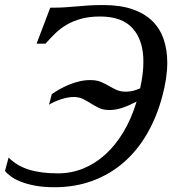

<svg xmlns="http://www.w3.org/2000/svg" viewBox="-91 -747 788 777"><path d="M143.6 -45.4Q196.8 -45.4 245.4 -64.9Q293.9 -84.5 335 -121.6Q376 -158.7 408.4 -212.6Q440.9 -266.6 461.9 -335.9Q432.1 -320.3 405 -311Q377.9 -301.8 352.1 -301.8Q327.1 -301.8 309.8 -310.1Q292.5 -318.4 277.1 -328.1Q261.7 -337.9 245.4 -346.2Q229 -354.5 205.6 -354.5Q195.3 -354.5 182.4 -352.1Q169.4 -349.6 156 -345.2Q142.6 -340.8 129.9 -335.2Q117.2 -329.6 107.4 -323.2L118.7 -366.2Q134.3 -377 152.3 -387Q170.4 -397 190.2 -405Q210 -413.1 231.2 -418Q252.4 -422.9 274.9 -422.9Q300.3 -422.9 317.4 -415.5Q334.5 -408.2 349.6 -399.4Q364.7 -390.6 380.4 -383.3Q396 -376 418.5 -376Q434.1 -376 448.2 -379.6Q462.4 -383.3 476.1 -389.6Q489.3 -448.2 489.3 -497.1Q489.3 -583.5 446.3 -631.8Q403.3 -680.2 314 -680.2Q270.5 -680.2 237.8 -671.1Q205.1 -662.1 179.4 -647.2Q153.8 -632.3 133.1 -612.3Q112.3 -592.3 93.3 -570.3H57.1L112.3 -715.8Q148.4 -715.8 173.3 -717.5Q198.2 -719.2 220.7 -721.2Q243.2 -723.1 267.3 -724.9Q291.5 -726.6 326.2 -726.6Q396 -726.6 445.3 -709.5Q494.6 -692.4 525.9 -661.4Q557.1 -630.4 571.5 -587.6Q585.9 -544.9 585.9 -493.7Q585.9 -461.9 580.8 -428Q575.7 -394 565.9 -357.9Q543.5 -273.4 503.9 -205.3Q464.4 -137.2 409.2 -89.4Q354 -41.5 283.7 -15.4Q213.4 10.7 128.9 10.7Q85.9 10.7 52.7 4.6Q19.5 -1.5 -4.9 -11Q-29.3 -20.5 -45.7 -32.2Q-62 -43.9 -70.8 -55.2L-56.2 -109.4Q-22.5 -75.7 26.1 -60.5Q74.7 -45.4 143.6 -45.4Z"/></svg>

Font: Arian AMU Serif
Style: Italic
Weight: 400
Italic angle: -15°
Designer: Ruben Hakobyan (Tarumian)
Foundry: Ruben Hakobyan (Tarumian)
Version: Version 1.002